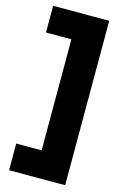

<svg xmlns="http://www.w3.org/2000/svg" viewBox="-135 -835 650 1022"><g transform="rotate(15 189.5 -324.0)"><path d="M25 129V-18H165V-630H25V-777H334V129Z"/></g></svg>

Font: Gmarket Sans TTF Bold
Style: Regular
Weight: 700
Designer: Creative Director : Sungho Lee; Art Director : Kiwoong Choi; Project Manager : Sori Yang, Jongwook Yoon; Font Designer :
Foundry: Sandoll Inc.
Version: Version 1.000;hotconv 1.0.109;makeotfexe 2.5.65596